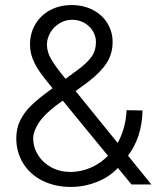

<svg xmlns="http://www.w3.org/2000/svg" viewBox="-20 -735 631 765"><path d="M44.9 -184.6Q44.9 -224.1 61 -256.3Q77.1 -288.6 106.7 -316.9Q136.2 -345.2 184.6 -379.9L189.5 -383.3Q157.7 -421.4 139.4 -447.3Q121.1 -473.1 110.4 -500.5Q99.6 -527.8 99.6 -557.6Q99.6 -602.5 120.8 -638.4Q142.1 -674.3 179.7 -694.6Q217.3 -714.8 265.6 -714.8Q313.5 -714.8 350.8 -695.1Q388.2 -675.3 408.4 -641.6Q428.7 -607.9 428.7 -567.4Q428.7 -521 405 -484.1Q381.3 -447.3 333 -410.2L281.2 -372.1L448.7 -165.5Q481 -222.7 484.4 -295.9L547.9 -294.9Q545.9 -189.5 490.2 -114.7L583 0H503.9L449.7 -65.9Q416 -29.8 365.7 -10Q315.4 9.8 262.7 9.8Q198.2 9.8 148.7 -15.4Q99.1 -40.5 72 -84.7Q44.9 -128.9 44.9 -184.6ZM261.7 -49.8Q303.2 -50.3 341.6 -66.9Q379.9 -83.5 410.2 -114.3L230 -334L202.1 -313.5Q154.8 -277.8 133.5 -244.1Q112.3 -210.4 112.3 -184.6Q112.3 -148.4 131.6 -117.4Q150.9 -86.4 184.8 -68.1Q218.8 -49.8 261.7 -49.8ZM241.2 -420.9 289.1 -456.1Q327.1 -483.9 344.7 -508.8Q362.3 -533.7 362.3 -567.4Q362.3 -590.3 350.1 -610.8Q337.9 -631.3 316.2 -643.8Q294.4 -656.2 267.6 -656.2Q239.7 -656.2 216.6 -641.8Q193.4 -627.4 180.2 -604.5Q167 -581.5 167 -556.6Q167 -527.3 185.1 -497.1Q203.1 -466.8 241.2 -420.9Z"/></svg>

Font: Pretendard Light
Style: Regular
Weight: 300
Designer: Base glyphs from Inter by Rasmus Andersson; Hangeul glyphs from Noto Sans CJK(Source Han Sans) by Jang Soo-young and Kan
Foundry: Kil Hyung-jin
Version: Version 1.309